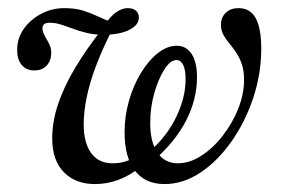

<svg xmlns="http://www.w3.org/2000/svg" viewBox="-20 -446 719 477"><path d="M216.1 11.3Q167.7 11.3 138.7 -18.1Q109.7 -47.6 109.7 -102.4Q109.7 -143.5 124.2 -187.1Q138.7 -230.6 166.9 -277.8Q195.2 -325 235.5 -375.8H260.5Q234.7 -325 218.5 -282.3Q202.4 -239.5 195.2 -203.6Q187.9 -167.7 187.9 -137.1Q187.9 -91.1 206.5 -65.7Q225 -40.3 259.7 -40.3Q275.8 -40.3 289.9 -44.4Q304 -48.4 317.7 -57.3L328.2 -30.6Q302.4 -9.7 274.2 0.8Q246 11.3 216.1 11.3ZM388.7 11.3Q341.1 11.3 315.3 -21.8Q289.5 -54.8 289.5 -117.7Q289.5 -157.3 300.4 -195.6Q311.3 -233.9 330.2 -264.9Q349.2 -296 372.2 -314.1Q395.2 -332.3 419.4 -332.3Q442.7 -332.3 456 -312.1Q469.4 -291.9 469.4 -254Q469.4 -199.2 442.3 -146.4Q415.3 -93.5 359.7 -45.2L351.6 -69.4Q395.2 -108.1 418.1 -156Q441.1 -204 441.1 -249.2Q441.1 -272.6 435.1 -284.7Q429 -296.8 418.5 -296.8Q403.2 -296.8 388.3 -273.4Q373.4 -250 363.3 -214.5Q353.2 -179 353.2 -140.3Q353.2 -92.7 371.4 -66.5Q389.5 -40.3 421.8 -40.3Q450.8 -40.3 479.8 -58.9Q508.9 -77.4 533.1 -108.5Q557.3 -139.5 571.8 -175.8Q586.3 -212.1 586.3 -247.6Q586.3 -271 580.6 -287.1Q575 -303.2 566.5 -315.7Q558.1 -328.2 549.6 -338.3Q541.1 -348.4 535.1 -359.3Q529 -370.2 529 -383.9Q529 -403.2 541.1 -414.5Q553.2 -425.8 572.6 -425.8Q601.6 -425.8 615.3 -400.8Q629 -375.8 629 -325Q629 -262.1 608.9 -202Q588.7 -141.9 554.4 -93.5Q520.2 -45.2 477.4 -16.9Q434.7 11.3 388.7 11.3ZM65.3 -271Q45.2 -271 33.9 -284.7Q22.6 -298.4 22.6 -321.8Q22.6 -351.6 39.5 -375Q56.5 -398.4 83.1 -412.1Q109.7 -425.8 139.5 -425.8Q166.1 -425.8 185.9 -419.8Q205.6 -413.7 222.6 -405.6Q239.5 -397.6 256.5 -391.1L237.9 -381.5Q254.8 -406.5 269.4 -416.1Q283.9 -425.8 296.8 -425.8Q310.5 -425.8 317.7 -419.4Q325 -412.9 325 -402.4Q325 -383.9 301.2 -371.8Q277.4 -359.7 236.3 -359.7Q214.5 -359.7 196 -364.1Q177.4 -368.5 161.3 -374.6Q145.2 -380.6 131 -385.1Q116.9 -389.5 103.2 -389.5Q85.5 -389.5 85.5 -375.8Q85.5 -369.4 88.7 -362.1Q91.9 -354.8 96.4 -347.6Q100.8 -340.3 104 -332.3Q107.3 -324.2 107.3 -315.3Q107.3 -295.2 96 -283.1Q84.7 -271 65.3 -271Z"/></svg>

Font: Playfair 5pt SemiExpanded Light Light
Style: Italic
Weight: 300
Italic angle: -15.6°
Version: Version 2.203